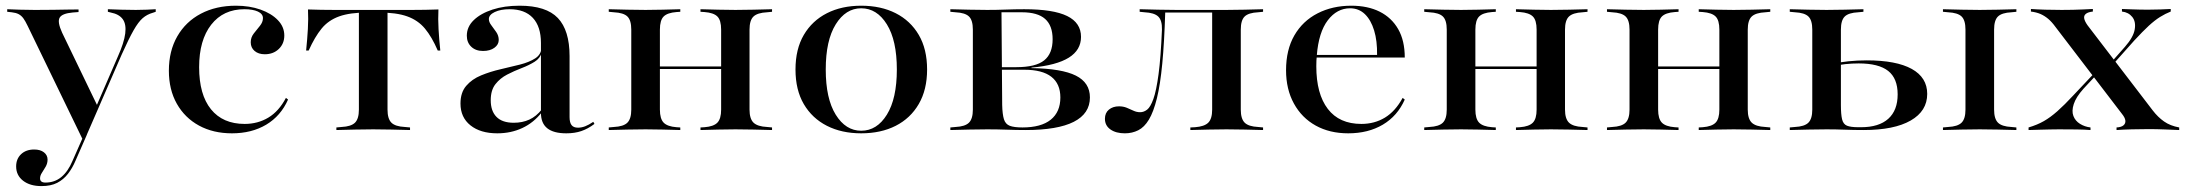

<svg xmlns="http://www.w3.org/2000/svg" viewBox="-20 -447 7515 660"><path d="M264.5 33.1 75 -358.1Q66.9 -375 60.1 -384.3Q53.2 -393.5 44 -398.4Q34.7 -403.2 20.2 -404.8L4.8 -406.5V-415.3Q24.2 -414.5 47.6 -413.7Q71 -412.9 97.6 -412.9H100.8H106.5Q137.1 -412.9 163.3 -413.3Q189.5 -413.7 211.7 -414.1Q233.9 -414.5 250 -414.5V-405.6L229.8 -404Q193.5 -400.8 185.1 -386.3Q176.6 -371.8 193.5 -334.7L315.3 -82.3L306.5 -71L384.7 -251.6Q406.5 -300 410.5 -331.9Q414.5 -363.7 402 -381Q389.5 -398.4 360.5 -404L350.8 -406.5V-415.3Q371.8 -414.5 395.6 -413.7Q419.4 -412.9 446.8 -412.9Q468.5 -412.9 484.7 -413.7Q500.8 -414.5 515.3 -415.3V-406.5L505.6 -403.2Q485.5 -397.6 470.6 -384.7Q455.6 -371.8 439.1 -342.7Q422.6 -313.7 398.4 -259.7L271 33.1ZM122.6 192.7Q83.1 192.7 59.3 174.2Q35.5 155.6 35.5 125Q35.5 99.2 52.4 83.1Q69.4 66.9 97.6 66.9Q118.5 66.9 131 76.6Q143.5 86.3 143.5 101.6Q143.5 114.5 137.1 125.8Q130.6 137.1 124.2 146.8Q117.7 156.5 117.7 166.1Q117.7 180.6 136.3 180.6Q167.7 180.6 190.7 161.7Q213.7 142.7 229 106.5L271 11.3L279 15.3L239.5 105.6Q229 130.6 213.7 150.4Q198.4 170.2 176.6 181.5Q154.8 192.7 122.6 192.7Z M777.4 11.3Q712.9 11.3 664.1 -15.3Q615.3 -41.9 587.9 -90.3Q560.5 -138.7 560.5 -204Q560.5 -271.8 589.5 -322.2Q618.5 -372.6 670.6 -400Q722.6 -427.4 791.1 -427.4Q837.9 -427.4 875.4 -414.1Q912.9 -400.8 935.1 -377.8Q957.3 -354.8 957.3 -325Q957.3 -296.8 938.3 -278.6Q919.4 -260.5 890.3 -260.5Q868.5 -260.5 855.2 -271.8Q841.9 -283.1 841.9 -301.6Q841.9 -318.5 852.4 -331.9Q862.9 -345.2 873.4 -358.1Q883.9 -371 883.9 -384.7Q883.9 -399.2 866.5 -407.3Q849.2 -415.3 820.2 -415.3Q747.6 -415.3 706 -362.1Q664.5 -308.9 664.5 -216.1Q664.5 -121.8 705.2 -71.4Q746 -21 821 -21Q866.1 -21 902.4 -42.7Q938.7 -64.5 962.9 -110.5L970.2 -104.8Q945.2 -48.4 895.2 -18.5Q845.2 11.3 777.4 11.3Z M1262.9 -2.4Q1229.8 -2.4 1200.8 -1.6Q1171.8 -0.8 1136.3 0V-8.9L1154 -10.5Q1187.1 -12.1 1200.4 -25.4Q1213.7 -38.7 1213.7 -70.2V-207.3H1312.1V-70.2Q1312.1 -38.7 1325.4 -25.4Q1338.7 -12.1 1371.8 -10.5L1389.5 -8.9V0Q1354 -0.8 1325 -1.6Q1296 -2.4 1262.9 -2.4ZM1243.5 -404Q1183.1 -404 1146 -390.7Q1108.9 -377.4 1085.5 -348.8Q1062.1 -320.2 1041.1 -273.4H1032.3Q1036.3 -312.1 1038.3 -347.2Q1040.3 -382.3 1038.7 -414.5Q1061.3 -413.7 1083.9 -413.3Q1106.5 -412.9 1129 -412.9H1243.5H1282.3H1396.8Q1419.4 -412.9 1441.9 -413.3Q1464.5 -413.7 1487.1 -414.5Q1485.5 -381.5 1487.5 -346.8Q1489.5 -312.1 1493.5 -273.4H1484.7Q1464.5 -320.2 1440.7 -348.8Q1416.9 -377.4 1379.8 -390.7Q1342.7 -404 1282.3 -404ZM1213.7 -207.3V-407.3H1312.1V-207.3Z M1839.5 -207.3V-299.2Q1839.5 -355.6 1811.7 -385.5Q1783.9 -415.3 1731.5 -415.3Q1700.8 -415.3 1680.6 -405.6Q1660.5 -396 1660.5 -381.5Q1660.5 -371 1669 -360.1Q1677.4 -349.2 1685.9 -336.7Q1694.4 -324.2 1694.4 -309.7Q1694.4 -293.5 1679.4 -282.7Q1664.5 -271.8 1640.3 -271.8Q1615.3 -271.8 1600 -286.3Q1584.7 -300.8 1584.7 -324.2Q1584.7 -354.8 1608.5 -377.8Q1632.3 -400.8 1673 -414.1Q1713.7 -427.4 1766.1 -427.4Q1857.3 -427.4 1897.6 -385.1Q1937.9 -342.7 1937.9 -254V-207.3ZM1689.5 11.3Q1631.5 11.3 1597.2 -16.1Q1562.9 -43.5 1562.9 -91.1Q1562.9 -129 1582.7 -152Q1602.4 -175 1633.9 -187.9Q1665.3 -200.8 1700.4 -208.9Q1735.5 -216.9 1767.3 -225Q1799.2 -233.1 1819.8 -246.4Q1840.3 -259.7 1841.1 -282.3L1841.9 -266.9Q1837.1 -246.8 1817.7 -234.7Q1798.4 -222.6 1773 -212.9Q1747.6 -203.2 1723.4 -190.7Q1699.2 -178.2 1683.1 -157.7Q1666.9 -137.1 1666.9 -102.4Q1666.9 -65.3 1686.7 -45.2Q1706.5 -25 1746 -25Q1775.8 -25 1799.6 -35.9Q1823.4 -46.8 1842.7 -71V-61.3Q1814.5 -25 1775.4 -6.9Q1736.3 11.3 1689.5 11.3ZM1937.9 -44.4Q1937.9 -25.8 1944.8 -16.9Q1951.6 -8.1 1966.9 -8.1Q1979 -8.1 1991.5 -12.9Q2004 -17.7 2019.4 -28.2L2023.4 -21Q2000.8 -4 1978.2 3.6Q1955.6 11.3 1926.6 11.3Q1883.1 11.3 1861.3 -6Q1839.5 -23.4 1839.5 -58.9V-207.3H1937.9Z M2508.1 -2.4Q2476.6 -2.4 2449.6 -1.6Q2422.6 -0.8 2387.9 0V-8.9L2401.6 -9.7Q2433.1 -12.1 2446 -25.4Q2458.9 -38.7 2458.9 -70.2V-207.3H2556.5V-70.2Q2556.5 -38.7 2570.2 -25.4Q2583.9 -12.1 2616.9 -10.5L2633.9 -8.9V0Q2599.2 -0.8 2570.2 -1.6Q2541.1 -2.4 2508.1 -2.4ZM2199.2 -2.4Q2166.1 -2.4 2137.1 -1.6Q2108.1 -0.8 2072.6 0V-8.9L2090.3 -10.5Q2123.4 -12.1 2136.7 -25.4Q2150 -38.7 2150 -70.2V-345.2Q2150 -377.4 2136.7 -390.3Q2123.4 -403.2 2090.3 -404.8L2072.6 -406.5V-415.3Q2108.1 -414.5 2137.1 -413.7Q2166.1 -412.9 2199.2 -412.9Q2230.6 -412.9 2257.7 -413.7Q2284.7 -414.5 2318.5 -415.3V-406.5L2305.6 -405.6Q2274.2 -403.2 2261.3 -390.3Q2248.4 -377.4 2248.4 -345.2V-70.2Q2248.4 -38.7 2261.3 -25.4Q2274.2 -12.1 2305.6 -9.7L2318.5 -8.9V0Q2284.7 -0.8 2257.7 -1.6Q2230.6 -2.4 2199.2 -2.4ZM2458.9 -207.3V-345.2Q2458.9 -377.4 2446 -390.3Q2433.1 -403.2 2401.6 -405.6L2387.9 -406.5V-415.3Q2422.6 -414.5 2449.6 -413.7Q2476.6 -412.9 2508.1 -412.9Q2541.1 -412.9 2570.2 -413.7Q2599.2 -414.5 2633.9 -415.3V-406.5L2616.9 -404.8Q2583.9 -403.2 2570.2 -390.3Q2556.5 -377.4 2556.5 -345.2V-207.3ZM2214.5 -209.7V-218.5H2493.5V-209.7Z M2940.3 11.3Q2873.4 11.3 2822.6 -14.5Q2771.8 -40.3 2743.1 -89.1Q2714.5 -137.9 2714.5 -208.1Q2714.5 -278.2 2743.1 -327Q2771.8 -375.8 2822.6 -401.6Q2873.4 -427.4 2940.3 -427.4Q3008.1 -427.4 3058.9 -401.6Q3109.7 -375.8 3138.3 -327Q3166.9 -278.2 3166.9 -208.1Q3166.9 -138.7 3138.3 -89.5Q3109.7 -40.3 3058.9 -14.5Q3008.1 11.3 2940.3 11.3ZM2940.3 2.4Q2994.4 2.4 3028.6 -52.8Q3062.9 -108.1 3062.9 -208.1Q3062.9 -308.1 3028.6 -363.3Q2994.4 -418.5 2940.3 -418.5Q2887.1 -418.5 2852.8 -363.3Q2818.5 -308.1 2818.5 -208.1Q2818.5 -108.1 2852.8 -52.8Q2887.1 2.4 2940.3 2.4Z M3373.4 -2.4Q3340.3 -2.4 3311.3 -1.6Q3282.3 -0.8 3246.8 0V-8.9L3264.5 -10.5Q3297.6 -12.1 3310.9 -25.4Q3324.2 -38.7 3324.2 -70.2V-345.2Q3324.2 -377.4 3310.9 -390.3Q3297.6 -403.2 3264.5 -404.8L3246.8 -406.5V-415.3Q3282.3 -414.5 3311.3 -413.7Q3340.3 -412.9 3373.4 -412.9Q3406.5 -412.9 3437.5 -414.1Q3468.5 -415.3 3500.8 -415.3Q3600.8 -415.3 3648.4 -391.9Q3696 -368.5 3696 -320.2Q3696 -275 3654 -248.8Q3612.1 -222.6 3525.8 -214.5V-212.9Q3629.8 -211.3 3678.2 -187.1Q3726.6 -162.9 3726.6 -112.1Q3726.6 -56.5 3671 -28.2Q3615.3 0 3505.6 0Q3475 0 3441.1 -1.2Q3407.3 -2.4 3374.2 -2.4ZM3425 -86.3Q3425.8 -54 3431 -37.1Q3436.3 -20.2 3451.2 -14.5Q3466.1 -8.9 3495.2 -8.9H3494.4Q3558.9 -8.9 3591.9 -35.5Q3625 -62.1 3625 -112.1Q3625 -158.9 3594 -183.1Q3562.9 -207.3 3500.8 -207.3H3395.2V-216.1H3473.4Q3540.3 -216.1 3569.4 -239.5Q3598.4 -262.9 3598.4 -312.1Q3598.4 -358.9 3572.6 -381.9Q3546.8 -404.8 3492.7 -404.8H3420.2L3422.6 -406.5Z M4196 -2.4Q4162.9 -2.4 4135.1 -1.6Q4107.3 -0.8 4071.8 0V-8.9L4087.9 -9.7Q4120.2 -12.1 4133.5 -25.4Q4146.8 -38.7 4146.8 -70.2V-207.3H4245.2V-70.2Q4245.2 -38.7 4258.5 -25.4Q4271.8 -12.1 4304.8 -10.5L4321.8 -8.9V0Q4287.1 -0.8 4258.1 -1.6Q4229 -2.4 4196 -2.4ZM3846.8 11.3Q3816.1 11.3 3797.2 -2Q3778.2 -15.3 3778.2 -38.7Q3778.2 -58.9 3791.9 -70.2Q3805.6 -81.5 3826.6 -81.5Q3841.1 -81.5 3853.2 -76.6Q3865.3 -71.8 3876.2 -66.5Q3887.1 -61.3 3899.2 -61.3Q3912.1 -61.3 3923.4 -70.2Q3934.7 -79 3944.8 -106.9Q3954.8 -134.7 3962.5 -191.9Q3970.2 -249.2 3974.2 -345.2Q3975 -377.4 3961.3 -390.3Q3947.6 -403.2 3914.5 -404.8L3897.6 -406.5V-415.3Q3933.1 -414.5 3961.7 -413.7Q3990.3 -412.9 4023.4 -412.9H4026.6H4196Q4229 -412.9 4258.1 -413.7Q4287.1 -414.5 4321.8 -415.3V-406.5L4304.8 -404.8Q4271.8 -403.2 4258.5 -390.3Q4245.2 -377.4 4245.2 -345.2V-207.3H4146.8V-406.5L4149.2 -404H3982.3L3985.5 -405.6Q3982.3 -301.6 3975.4 -229Q3968.5 -156.5 3956.9 -109.3Q3945.2 -62.1 3929.4 -35.9Q3913.7 -9.7 3892.7 0.8Q3871.8 11.3 3846.8 11.3Z M4614.5 11.3Q4550.8 11.3 4502.8 -15.3Q4454.8 -41.9 4427.8 -91.1Q4400.8 -140.3 4400.8 -205.6Q4400.8 -275.8 4429.4 -325.4Q4458.1 -375 4509.3 -401.2Q4560.5 -427.4 4625 -427.4Q4681.5 -427.4 4722.6 -406.9Q4763.7 -386.3 4786.3 -346.8Q4808.9 -307.3 4808.9 -249.2H4468.5L4466.9 -258.1H4713.7Q4714.5 -306.5 4703.6 -342.3Q4692.7 -378.2 4671.8 -398.4Q4650.8 -418.5 4621 -418.5Q4575.8 -418.5 4544.4 -377.4Q4512.9 -336.3 4506.5 -256.5V-254.8Q4505.6 -246.8 4505.2 -238.3Q4504.8 -229.8 4504.8 -219.4Q4504.8 -124.2 4544.4 -72.6Q4583.9 -21 4659.7 -21Q4704.8 -21 4740.7 -42.7Q4776.6 -64.5 4801.6 -110.5L4808.9 -104.8Q4783.9 -48.4 4733.5 -18.5Q4683.1 11.3 4614.5 11.3Z M5311.3 -2.4Q5279.8 -2.4 5252.8 -1.6Q5225.8 -0.8 5191.1 0V-8.9L5204.8 -9.7Q5236.3 -12.1 5249.2 -25.4Q5262.1 -38.7 5262.1 -70.2V-207.3H5359.7V-70.2Q5359.7 -38.7 5373.4 -25.4Q5387.1 -12.1 5420.2 -10.5L5437.1 -8.9V0Q5402.4 -0.8 5373.4 -1.6Q5344.4 -2.4 5311.3 -2.4ZM5002.4 -2.4Q4969.4 -2.4 4940.3 -1.6Q4911.3 -0.8 4875.8 0V-8.9L4893.5 -10.5Q4926.6 -12.1 4939.9 -25.4Q4953.2 -38.7 4953.2 -70.2V-345.2Q4953.2 -377.4 4939.9 -390.3Q4926.6 -403.2 4893.5 -404.8L4875.8 -406.5V-415.3Q4911.3 -414.5 4940.3 -413.7Q4969.4 -412.9 5002.4 -412.9Q5033.9 -412.9 5060.9 -413.7Q5087.9 -414.5 5121.8 -415.3V-406.5L5108.9 -405.6Q5077.4 -403.2 5064.5 -390.3Q5051.6 -377.4 5051.6 -345.2V-70.2Q5051.6 -38.7 5064.5 -25.4Q5077.4 -12.1 5108.9 -9.7L5121.8 -8.9V0Q5087.9 -0.8 5060.9 -1.6Q5033.9 -2.4 5002.4 -2.4ZM5262.1 -207.3V-345.2Q5262.1 -377.4 5249.2 -390.3Q5236.3 -403.2 5204.8 -405.6L5191.1 -406.5V-415.3Q5225.8 -414.5 5252.8 -413.7Q5279.8 -412.9 5311.3 -412.9Q5344.4 -412.9 5373.4 -413.7Q5402.4 -414.5 5437.1 -415.3V-406.5L5420.2 -404.8Q5387.1 -403.2 5373.4 -390.3Q5359.7 -377.4 5359.7 -345.2V-207.3ZM5017.7 -209.7V-218.5H5296.8V-209.7Z M5939.5 -2.4Q5908.1 -2.4 5881 -1.6Q5854 -0.8 5819.4 0V-8.9L5833.1 -9.7Q5864.5 -12.1 5877.4 -25.4Q5890.3 -38.7 5890.3 -70.2V-207.3H5987.9V-70.2Q5987.9 -38.7 6001.6 -25.4Q6015.3 -12.1 6048.4 -10.5L6065.3 -8.9V0Q6030.6 -0.8 6001.6 -1.6Q5972.6 -2.4 5939.5 -2.4ZM5630.6 -2.4Q5597.6 -2.4 5568.5 -1.6Q5539.5 -0.8 5504 0V-8.9L5521.8 -10.5Q5554.8 -12.1 5568.1 -25.4Q5581.5 -38.7 5581.5 -70.2V-345.2Q5581.5 -377.4 5568.1 -390.3Q5554.8 -403.2 5521.8 -404.8L5504 -406.5V-415.3Q5539.5 -414.5 5568.5 -413.7Q5597.6 -412.9 5630.6 -412.9Q5662.1 -412.9 5689.1 -413.7Q5716.1 -414.5 5750 -415.3V-406.5L5737.1 -405.6Q5705.6 -403.2 5692.7 -390.3Q5679.8 -377.4 5679.8 -345.2V-70.2Q5679.8 -38.7 5692.7 -25.4Q5705.6 -12.1 5737.1 -9.7L5750 -8.9V0Q5716.1 -0.8 5689.1 -1.6Q5662.1 -2.4 5630.6 -2.4ZM5890.3 -207.3V-345.2Q5890.3 -377.4 5877.4 -390.3Q5864.5 -403.2 5833.1 -405.6L5819.4 -406.5V-415.3Q5854 -414.5 5881 -413.7Q5908.1 -412.9 5939.5 -412.9Q5972.6 -412.9 6001.6 -413.7Q6030.6 -414.5 6065.3 -415.3V-406.5L6048.4 -404.8Q6015.3 -403.2 6001.6 -390.3Q5987.9 -377.4 5987.9 -345.2V-207.3ZM5646 -209.7V-218.5H5925V-209.7Z M6736.3 -207.3V-345.2Q6736.3 -377.4 6723 -390.3Q6709.7 -403.2 6676.6 -404.8L6658.9 -406.5V-415.3Q6694.4 -414.5 6723 -413.7Q6751.6 -412.9 6785.5 -412.9Q6818.5 -412.9 6847.6 -413.7Q6876.6 -414.5 6911.3 -415.3V-406.5L6894.4 -404.8Q6861.3 -403.2 6848 -390.3Q6834.7 -377.4 6834.7 -345.2V-207.3ZM6785.5 -2.4Q6751.6 -2.4 6723 -1.6Q6694.4 -0.8 6658.9 0V-8.9L6676.6 -10.5Q6709.7 -12.1 6723 -25.4Q6736.3 -38.7 6736.3 -70.2V-207.3H6834.7V-70.2Q6834.7 -38.7 6848 -25.4Q6861.3 -12.1 6894.4 -10.5L6911.3 -8.9V0Q6876.6 -0.8 6847.6 -1.6Q6818.5 -2.4 6785.5 -2.4ZM6209.7 -207.3V-345.2Q6209.7 -377.4 6196.4 -390.3Q6183.1 -403.2 6150 -404.8L6132.3 -406.5V-415.3Q6167.7 -414.5 6196.8 -413.7Q6225.8 -412.9 6258.9 -412.9Q6291.9 -412.9 6321 -413.7Q6350 -414.5 6385.5 -415.3V-406.5L6367.7 -404.8Q6334.7 -403.2 6321.4 -390.3Q6308.1 -377.4 6308.1 -345.2V-207.3ZM6258.9 -2.4Q6225.8 -2.4 6196.8 -1.6Q6167.7 -0.8 6132.3 0V-8.9L6150 -10.5Q6183.1 -12.1 6196.4 -25.4Q6209.7 -38.7 6209.7 -70.2V-207.3H6308.1V-86.3Q6308.1 -54 6312.1 -37.1Q6316.1 -20.2 6329 -14.9Q6341.9 -9.7 6367.7 -9.7H6377.4Q6438.7 -9.7 6471 -38.7Q6503.2 -67.7 6503.2 -122.6Q6503.2 -177.4 6470.6 -203.2Q6437.9 -229 6369.4 -229Q6346.8 -229 6323.4 -226.6Q6300 -224.2 6273.4 -217.7V-226.6Q6302.4 -233.1 6333.5 -236.3Q6364.5 -239.5 6396.8 -239.5Q6498.4 -239.5 6551.6 -210.1Q6604.8 -180.6 6604.8 -124.2Q6604.8 -65.3 6548 -32.7Q6491.1 0 6386.3 0Q6352.4 0 6321.4 -1.2Q6290.3 -2.4 6258.9 -2.4Z M7255.6 0V-8.9Q7271.8 -9.7 7279.4 -16.1Q7287.1 -22.6 7285.9 -32.7Q7284.7 -42.7 7274.2 -55.6L7046 -354Q7033.1 -371.8 7020.6 -382.3Q7008.1 -392.7 6994.4 -398.8Q6980.6 -404.8 6961.3 -407.3V-416.1Q6983.1 -414.5 7010.9 -413.7Q7038.7 -412.9 7066.9 -412.9Q7087.1 -412.9 7105.2 -413.3Q7123.4 -413.7 7140.3 -414.5Q7157.3 -415.3 7174.2 -416.1V-407.3Q7158.1 -405.6 7150.4 -399.6Q7142.7 -393.5 7144.4 -383.9Q7146 -374.2 7155.6 -360.5L7379.8 -67.7Q7397.6 -44.4 7419 -29.4Q7440.3 -14.5 7471 -8.9V0Q7448.4 -0.8 7421 -2Q7393.5 -3.2 7366.1 -3.2Q7337.9 -3.2 7308.1 -2.4Q7278.2 -1.6 7255.6 0ZM6953.2 0V-8.9Q6983.1 -17.7 7005.6 -30.6Q7028.2 -43.5 7052.4 -64.9Q7076.6 -86.3 7107.3 -119.4L7187.9 -204.8L7195.2 -199.2L7141.9 -141.9Q7116.1 -112.9 7108.5 -89.1Q7100.8 -65.3 7107.3 -48.4Q7113.7 -31.5 7129.8 -21.4Q7146 -11.3 7166.1 -8.9V0Q7147.6 -1.6 7118.1 -2Q7088.7 -2.4 7057.3 -2.4Q7041.9 -2.4 7027 -2Q7012.1 -1.6 6994.4 -1.2Q6976.6 -0.8 6953.2 0ZM7236.3 -217.7 7229.8 -224.2 7284.7 -286.3Q7313.7 -319.4 7318.1 -346Q7322.6 -372.6 7309.7 -388.7Q7296.8 -404.8 7274.2 -407.3V-416.1Q7292.7 -415.3 7306.5 -414.9Q7320.2 -414.5 7333.5 -414.1Q7346.8 -413.7 7362.1 -413.7Q7387.1 -413.7 7406 -414.5Q7425 -415.3 7441.9 -416.1V-407.3Q7423.4 -400 7405.2 -388.7Q7387.1 -377.4 7366.5 -358.5Q7346 -339.5 7316.9 -308.1Z"/></svg>

Font: Playfair 144pt SemiExpanded SemiBold
Style: Regular
Weight: 600
Width: 6
Designer: Claus Eggers Sørensen
Foundry: Claus Eggers Sørensen
Version: Version 2.203